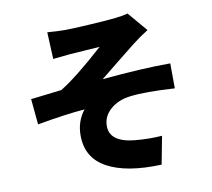

<svg xmlns="http://www.w3.org/2000/svg" viewBox="-91 -902 1181 1071"><g transform="rotate(-10 500.0 -367.0)"><path d="M246.1 -621.1 239.3 -773.4Q297.9 -768.6 341.8 -768.6Q374 -768.6 474.6 -774.4Q575.2 -780.3 621.1 -785.2Q673.8 -791 698.2 -798.8L792 -688.5Q743.2 -658.2 700.2 -624Q661.1 -593.8 590.8 -536.6Q520.5 -479.5 498 -461.9Q723.6 -483.4 884.8 -483.4L885.7 -341.8Q717.8 -352.5 628.9 -340.8Q562.5 -332 519 -293.5Q475.6 -254.9 475.6 -200.2Q475.6 -109.4 615.2 -95.7Q697.3 -87.9 769.5 -93.8L739.3 64.5Q540 72.3 431.2 12.7Q322.3 -46.9 322.3 -173.8Q322.3 -253.9 369.1 -313.5Q270.5 -306.6 99.6 -276.4L85.9 -421.9Q117.2 -424.8 182.6 -433.1Q248 -441.4 260.7 -442.4Q354.5 -500 512.7 -642.6Q502.9 -641.6 433.6 -637.2Q364.3 -632.8 341.8 -630.9Q321.3 -628.9 246.1 -621.1Z"/></g></svg>

Font: Gen Shin Gothic Heavy
Style: Bold
Weight: 900
Designer: [Source Han Sans]
Ryoko NISHIZUKA  (kana & ideographs); Paul D. Hunt (Latin, Greek & Cyrillic); Wenlong ZHANG  (bopomofo
Version: Version 1.002.20150607